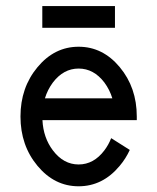

<svg xmlns="http://www.w3.org/2000/svg" viewBox="-20 -616 528 645"><path d="M244.1 9.8Q163.1 9.8 106 -58.8Q48.8 -127.4 48.8 -224.6Q48.8 -321.8 106 -390.4Q163.1 -459 244.1 -459Q325.2 -459 382.3 -390.4Q439.5 -321.8 439.5 -224.6V-212.4H122.6Q125.5 -153.3 157.7 -110.8Q193.4 -63.5 244.1 -63.5Q294.9 -63.5 330.6 -110.8Q344.7 -129.4 353.5 -151.9L416 -112.3Q402.8 -83.5 382.3 -59.1Q325.2 9.8 244.1 9.8ZM357.4 -285.6Q348.6 -314.5 330.6 -338.9Q294.9 -385.7 244.1 -385.7Q193.4 -385.7 157.7 -338.9Q139.6 -314.5 130.9 -285.6ZM366.2 -522.5H122.1V-595.7H366.2Z"/></svg>

Font: Catrinity
Style: Regular
Weight: 400
Designer: Alexander Lange
Foundry: High-Logic / Made with FontCreator
Version: Version 2.090;May 20, 2024;FontCreator 15.0.0.2974 64-bit